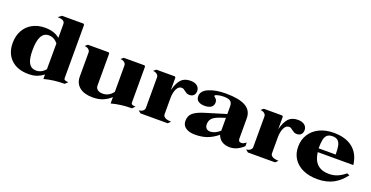

<svg xmlns="http://www.w3.org/2000/svg" viewBox="-29 -1392 4043 2093"><g transform="rotate(20 1992.5 -346.0)"><path d="M741 -51 711 -20Q584 -20 474 10V-42Q439 -15 399 0Q359 15 299 15Q172 15 98.5 -55Q25 -125 25 -246Q25 -327 59 -389.5Q93 -452 156 -487Q219 -522 302 -522Q413 -522 474 -466V-625Q474 -651 456 -663Q438 -675 389 -677L429 -707H679L689 -697V-80Q689 -63 701 -57Q713 -51 741 -51ZM474 -104 475 -403Q431 -458 368 -458Q255 -458 255 -246Q255 -140 283 -94.5Q311 -49 365 -49Q430 -49 474 -104Z M1521 -51 1491 -20Q1364 -20 1254 10V-64Q1213 -26 1163 -5.5Q1113 15 1046 15Q947 15 892.5 -29Q838 -73 838 -151V-430Q838 -452 819.5 -466.5Q801 -481 773 -482L803 -507H1043L1053 -497V-125Q1053 -96 1074 -78.5Q1095 -61 1135 -61Q1207 -61 1254 -125V-430Q1254 -452 1235.5 -466.5Q1217 -481 1189 -482L1219 -507H1459L1469 -497V-80Q1469 -63 1481 -57Q1493 -51 1521 -51Z M2095 -440Q2095 -408 2077.5 -389.5Q2060 -371 2028 -371Q2008 -371 1996.5 -377Q1985 -383 1969 -395Q1956 -406 1947 -411Q1938 -416 1923 -416Q1889 -416 1868 -374Q1847 -332 1847 -263V-80Q1847 -58 1870.5 -44Q1894 -30 1942 -29L1912 0H1597L1567 -25Q1595 -26 1613.5 -40.5Q1632 -55 1632 -76V-430Q1632 -452 1613.5 -466.5Q1595 -481 1567 -482L1597 -507H1811L1821 -497V-352Q1845 -442 1883 -481.5Q1921 -521 1990 -521Q2039 -521 2067 -498.5Q2095 -476 2095 -440Z M2391 -482Q2331 -482 2290 -463V-450Q2308 -437 2317 -424Q2326 -411 2326 -392Q2326 -353 2298.5 -334.5Q2271 -316 2225 -316Q2179 -316 2151.5 -334.5Q2124 -353 2124 -392Q2124 -454 2202.5 -488Q2281 -522 2400 -522Q2552 -522 2628 -479.5Q2704 -437 2704 -345V-110Q2704 -93 2712 -83Q2720 -73 2737 -73Q2751 -73 2764 -78.5Q2777 -84 2794 -98V-55Q2718 15 2637 15Q2527 15 2492 -77Q2433 -29 2372 -7Q2311 15 2234 15Q2165 15 2125 -12.5Q2085 -40 2085 -91Q2085 -150 2123.5 -183.5Q2162 -217 2246 -243L2489 -317V-404Q2489 -447 2466.5 -464.5Q2444 -482 2391 -482ZM2424 -251Q2365 -231 2340.5 -204.5Q2316 -178 2316 -136Q2316 -107 2332 -90Q2348 -73 2377 -73Q2431 -73 2489 -123V-273Z M3341 -440Q3341 -408 3323.5 -389.5Q3306 -371 3274 -371Q3254 -371 3242.5 -377Q3231 -383 3215 -395Q3202 -406 3193 -411Q3184 -416 3169 -416Q3135 -416 3114 -374Q3093 -332 3093 -263V-80Q3093 -58 3116.5 -44Q3140 -30 3188 -29L3158 0H2843L2813 -25Q2841 -26 2859.5 -40.5Q2878 -55 2878 -76V-430Q2878 -452 2859.5 -466.5Q2841 -481 2813 -482L2843 -507H3057L3067 -497V-352Q3091 -442 3129 -481.5Q3167 -521 3236 -521Q3285 -521 3313 -498.5Q3341 -476 3341 -440Z M3651 15Q3557 15 3485.5 -17Q3414 -49 3375 -108Q3336 -167 3336 -247Q3336 -329 3375.5 -391Q3415 -453 3486 -487.5Q3557 -522 3651 -522Q3791 -522 3872.5 -456.5Q3954 -391 3970 -264H3557Q3579 -82 3751 -82Q3804 -82 3849.5 -101Q3895 -120 3937 -156L3968 -145Q3912 -68 3835 -26.5Q3758 15 3651 15ZM3651 -482Q3611 -482 3589.5 -463.5Q3568 -445 3560 -407.5Q3552 -370 3552 -306H3750Q3750 -370 3742 -407.5Q3734 -445 3712.5 -463.5Q3691 -482 3651 -482Z"/></g></svg>

Font: FFF_Oezguer-Guendem
Style: Bold
Weight: 700
Designer: bBox Type GmbH
Foundry: bBox Type GmbH
Version: Version 1.004